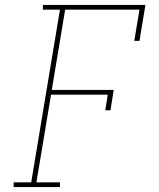

<svg xmlns="http://www.w3.org/2000/svg" viewBox="-20 -755 640 775"><path d="M35 0V-19H106L222 -716H153V-735H567L543 -590H522L543 -716H243L189 -392H439L426 -310H405L415 -373H186L127 -19H222V0Z"/></svg>

Font: Iosevka Curly Slab ThEx
Style: Italic
Weight: 100
Width: 7
Italic angle: -9°
Monospace: yes
Designer: Belleve Invis
Foundry: Belleve Invis
Version: Version 11.1.0; ttfautohint (v1.8.3)